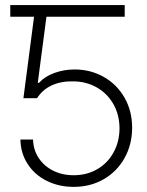

<svg xmlns="http://www.w3.org/2000/svg" viewBox="-20 -727 581 757"><path d="M471.7 -661.1H163.1L128.9 -400.4H133.8Q156.2 -425.3 194.1 -439.2Q231.9 -453.1 274.4 -453.1Q336.9 -453.1 388.9 -423.8Q440.9 -394.5 470.9 -342Q501 -289.6 501 -222.7Q500.5 -156.2 470.7 -103.3Q440.9 -50.3 388.7 -20.3Q336.4 9.8 270.5 9.8Q211.4 9.8 163.8 -14.2Q116.2 -38.1 88.9 -80.6Q61.5 -123 60.5 -176.8H110.4Q111.3 -136.7 132.1 -104.7Q152.8 -72.8 189 -54.4Q225.1 -36.1 270.5 -36.1Q322.8 -36.1 364 -60.3Q405.3 -84.5 428.2 -127Q451.2 -169.4 451.2 -221.7Q450.7 -275.9 426.3 -317.9Q401.9 -359.9 360.1 -383.1Q318.4 -406.2 267.6 -406.2Q220.7 -407.2 184.1 -390.4Q147.5 -373.5 126 -339.8H72.3L114.3 -661.1H20.5V-707H471.7Z"/></svg>

Font: Pretendard ExtraLight
Style: Regular
Weight: 200
Designer: Base glyphs from Inter by Rasmus Andersson; Hangeul glyphs from Noto Sans CJK(Source Han Sans) by Jang Soo-young and Kan
Foundry: Kil Hyung-jin
Version: Version 1.309